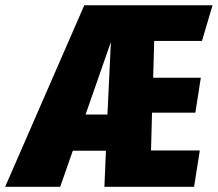

<svg xmlns="http://www.w3.org/2000/svg" viewBox="-76 -716 835 736"><path d="M698.2 -559.1H515.1L511.2 -418H693.8L672.9 -284.2H506.8L502.9 -139.2H689.9L668 0H324.2L330.1 -138.2H203.1L154.8 0H-56.2L247.1 -695.8H738.8ZM335.9 -276.9 349.1 -555.2 252 -276.9Z"/></svg>

Font: Fira Sans Compressed Heavy
Style: Italic
Weight: 900
Width: 3
Italic angle: -8°
Designer: Carrois Corporate & Edenspiekermann AG
Foundry: Carrois Corporate GbR & Edenspiekermann AG
Version: Version 4.203;PS 004.203;hotconv 1.0.88;makeotf.lib2.5.64775